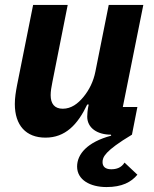

<svg xmlns="http://www.w3.org/2000/svg" viewBox="-20 -545 622 777"><path d="M114 -525 49 -200C44 -173 40 -150 40 -124C40 -38 85 12 164 12C244 12 294 -40 333 -122H339L336 -107C335 -101 333 -85 333 -73C333 -27 374 0 429 0L430 4C333 30 292 79 292 129C292 183 345 212 411 212C474 212 511 192 536 162L484 113C471 134 451 140 430 140C404 140 395 127 395 111C395 91 404 66 514 0L536 -112H477L560 -525H420L366 -255C358 -215 341 -181 318 -153C295 -125 268 -105 234 -105C200 -105 185 -126 185 -160C185 -175 188 -194 192 -213L254 -525Z"/></svg>

Font: LVC Sans
Style: Bold Italic
Weight: 700
Italic angle: -11.31°
Designer: Mike Abbink, Paul van der Laan, Pieter van Rosmalen
Foundry: Bold Monday
Version: Version 3.0